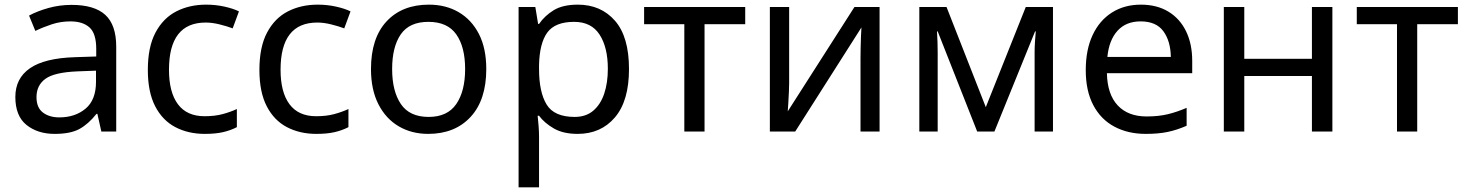

<svg xmlns="http://www.w3.org/2000/svg" viewBox="-20 -566 6313 826"><path d="M288 -545Q386 -545 433 -502Q480 -459 480 -365V0H416L399 -76H395Q360 -32 321.5 -11Q283 10 215 10Q142 10 94 -28.5Q46 -67 46 -149Q46 -229 109 -272.5Q172 -316 303 -320L394 -323V-355Q394 -422 365 -448Q336 -474 283 -474Q241 -474 203 -461.5Q165 -449 132 -433L105 -499Q140 -518 188 -531.5Q236 -545 288 -545ZM314 -259Q214 -255 175.5 -227Q137 -199 137 -148Q137 -103 164.5 -82Q192 -61 235 -61Q303 -61 348 -98.5Q393 -136 393 -214V-262Z M861 10Q790 10 734.5 -19Q679 -48 647.5 -109Q616 -170 616 -265Q616 -364 649 -426Q682 -488 738.5 -517Q795 -546 867 -546Q908 -546 946 -537.5Q984 -529 1008 -517L981 -444Q957 -453 925 -461Q893 -469 865 -469Q707 -469 707 -266Q707 -169 745.5 -117.5Q784 -66 860 -66Q904 -66 937.5 -75Q971 -84 999 -97V-19Q972 -5 939.5 2.5Q907 10 861 10Z M1341 10Q1270 10 1214.5 -19Q1159 -48 1127.5 -109Q1096 -170 1096 -265Q1096 -364 1129 -426Q1162 -488 1218.5 -517Q1275 -546 1347 -546Q1388 -546 1426 -537.5Q1464 -529 1488 -517L1461 -444Q1437 -453 1405 -461Q1373 -469 1345 -469Q1187 -469 1187 -266Q1187 -169 1225.5 -117.5Q1264 -66 1340 -66Q1384 -66 1417.5 -75Q1451 -84 1479 -97V-19Q1452 -5 1419.5 2.5Q1387 10 1341 10Z M2072 -269Q2072 -136 2004.5 -63Q1937 10 1822 10Q1751 10 1695.5 -22.5Q1640 -55 1608 -117.5Q1576 -180 1576 -269Q1576 -402 1643 -474Q1710 -546 1825 -546Q1898 -546 1953.5 -513.5Q2009 -481 2040.5 -419.5Q2072 -358 2072 -269ZM1667 -269Q1667 -174 1704.5 -118.5Q1742 -63 1824 -63Q1905 -63 1943 -118.5Q1981 -174 1981 -269Q1981 -364 1943 -418Q1905 -472 1823 -472Q1741 -472 1704 -418Q1667 -364 1667 -269Z M2466 -546Q2565 -546 2625.5 -477Q2686 -408 2686 -269Q2686 -132 2625.5 -61Q2565 10 2465 10Q2403 10 2362.5 -13.5Q2322 -37 2299 -68H2293Q2295 -51 2297 -25Q2299 1 2299 20V240H2211V-536H2283L2295 -463H2299Q2323 -498 2362 -522Q2401 -546 2466 -546ZM2450 -472Q2368 -472 2334.5 -426Q2301 -380 2299 -286V-269Q2299 -170 2331.5 -116.5Q2364 -63 2452 -63Q2501 -63 2532.5 -90Q2564 -117 2579.5 -163.5Q2595 -210 2595 -270Q2595 -362 2559.5 -417Q2524 -472 2450 -472Z M3186 -462H3011V0H2924V-462H2751V-536H3186Z M3375 -209Q3375 -197 3374 -173Q3373 -149 3371.5 -125Q3370 -101 3369 -87L3656 -536H3764V0H3682V-316Q3682 -332 3682.5 -358Q3683 -384 3684 -409.5Q3685 -435 3686 -448L3401 0H3292V-536H3375Z M4510 -536V0H4431V-342Q4431 -363 4432.5 -386Q4434 -409 4436 -431H4433L4258 0H4184L4014 -431H4011Q4014 -386 4014 -339V0H3935V-536H4052L4221 -105L4393 -536Z M4888 -546Q4957 -546 5006.5 -516Q5056 -486 5082.5 -431.5Q5109 -377 5109 -304V-251H4742Q4744 -160 4788.5 -112.5Q4833 -65 4913 -65Q4964 -65 5003.5 -74.5Q5043 -84 5085 -102V-25Q5044 -7 5004 1.5Q4964 10 4909 10Q4833 10 4774.5 -21Q4716 -52 4683.5 -113.5Q4651 -175 4651 -264Q4651 -352 4680.5 -415Q4710 -478 4763.5 -512Q4817 -546 4888 -546ZM4887 -474Q4824 -474 4787.5 -433.5Q4751 -393 4744 -321H5017Q5016 -389 4985 -431.5Q4954 -474 4887 -474Z M5333 -536V-313H5624V-536H5712V0H5624V-239H5333V0H5245V-536Z M6252 -462H6077V0H5990V-462H5817V-536H6252Z"/></svg>

Font: Noto Sans
Style: Regular
Weight: 400
Designer: Monotype Design Team
Foundry: Monotype Imaging Inc.
Version: Version 2.007